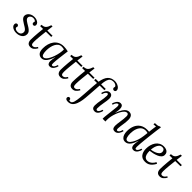

<svg xmlns="http://www.w3.org/2000/svg" viewBox="299 -2307 4125 4125"><g transform="rotate(45 2361.0 -244.5)"><path d="M190 11Q150 11 113 -1.5Q76 -14 53 -38Q30 -62 30 -96Q30 -118 42.5 -131.5Q55 -145 73 -145Q93 -145 103.5 -132Q114 -119 114 -103Q114 -96 112 -88Q110 -80 105 -72Q113 -50 137 -38Q161 -26 188 -26Q242 -26 269 -51Q296 -76 296 -121Q296 -148 277 -169Q258 -190 229 -208.5Q200 -227 169 -245Q140 -263 113.5 -282Q87 -301 70.5 -324Q54 -347 54 -376Q54 -413 76 -443.5Q98 -474 137 -492.5Q176 -511 227 -511Q265 -511 298.5 -499Q332 -487 353.5 -465Q375 -443 375 -413Q375 -392 363 -379.5Q351 -367 333 -367Q315 -367 304 -379Q293 -391 293 -407Q293 -415 295 -422.5Q297 -430 302 -438Q297 -455 277.5 -466.5Q258 -478 224 -478Q202 -478 181 -468Q160 -458 146 -440.5Q132 -423 132 -399Q132 -380 143.5 -364Q155 -348 174 -334Q193 -320 215 -306Q251 -285 289 -261.5Q327 -238 352.5 -208Q378 -178 378 -135Q378 -93 354.5 -60Q331 -27 288.5 -8Q246 11 190 11Z M645 -641 627 -500H786L783 -462L623 -460Q619 -418 613.5 -373.5Q608 -329 604 -285Q600 -241 597 -200.5Q594 -160 594 -127Q594 -108 596.5 -87.5Q599 -67 609 -53.5Q619 -40 641 -40Q651 -40 665.5 -44Q680 -48 698 -63Q716 -78 735 -110L761 -93Q732 -42 698.5 -15.5Q665 11 617 11Q578 11 555.5 -5.5Q533 -22 523 -49Q513 -76 513 -107Q513 -145 516 -199.5Q519 -254 525 -320.5Q531 -387 539 -459L450 -458L453 -500Q522 -500 555 -537Q588 -574 607 -641Z M1121 -511Q1151 -511 1187 -506.5Q1223 -502 1255 -494Q1247 -434 1239.5 -374.5Q1232 -315 1225.5 -261.5Q1219 -208 1215 -165.5Q1211 -123 1211 -99Q1211 -79 1214 -59Q1217 -39 1239 -39Q1256 -39 1276.5 -61Q1297 -83 1312 -136L1340 -130Q1337 -112 1327.5 -88.5Q1318 -65 1302 -42Q1286 -19 1263 -4Q1240 11 1210 11Q1170 11 1153 -14Q1136 -39 1136 -79Q1136 -108 1141.5 -142Q1147 -176 1154 -213H1151Q1127 -139 1101.5 -94.5Q1076 -50 1050.5 -27Q1025 -4 1001 3.5Q977 11 956 11Q902 11 865.5 -29Q829 -69 829 -163Q829 -233 847 -296Q865 -359 901.5 -407.5Q938 -456 993 -483.5Q1048 -511 1121 -511ZM1090 -475Q1045 -475 1011.5 -450Q978 -425 956 -382.5Q934 -340 923.5 -287.5Q913 -235 913 -180Q913 -116 927 -74.5Q941 -33 978 -33Q1005 -33 1032.5 -60Q1060 -87 1084 -132.5Q1108 -178 1127 -234.5Q1146 -291 1157 -350Q1168 -409 1168 -463Q1153 -469 1133 -472Q1113 -475 1090 -475Z M1557 -641 1539 -500H1698L1695 -462L1535 -460Q1531 -418 1525.5 -373.5Q1520 -329 1516 -285Q1512 -241 1509 -200.5Q1506 -160 1506 -127Q1506 -108 1508.5 -87.5Q1511 -67 1521 -53.5Q1531 -40 1553 -40Q1563 -40 1577.5 -44Q1592 -48 1610 -63Q1628 -78 1647 -110L1673 -93Q1644 -42 1610.5 -15.5Q1577 11 1529 11Q1490 11 1467.5 -5.5Q1445 -22 1435 -49Q1425 -76 1425 -107Q1425 -145 1428 -199.5Q1431 -254 1437 -320.5Q1443 -387 1451 -459L1362 -458L1365 -500Q1434 -500 1467 -537Q1500 -574 1519 -641Z M1921 -641 1903 -500H2062L2059 -462L1899 -460Q1895 -418 1889.5 -373.5Q1884 -329 1880 -285Q1876 -241 1873 -200.5Q1870 -160 1870 -127Q1870 -108 1872.5 -87.5Q1875 -67 1885 -53.5Q1895 -40 1917 -40Q1927 -40 1941.5 -44Q1956 -48 1974 -63Q1992 -78 2011 -110L2037 -93Q2008 -42 1974.5 -15.5Q1941 11 1893 11Q1854 11 1831.5 -5.5Q1809 -22 1799 -49Q1789 -76 1789 -107Q1789 -145 1792 -199.5Q1795 -254 1801 -320.5Q1807 -387 1815 -459L1726 -458L1729 -500Q1798 -500 1831 -537Q1864 -574 1883 -641Z M2021 271Q1983 271 1963 257.5Q1943 244 1943 219Q1943 211 1947 201.5Q1951 192 1960 184.5Q1969 177 1984 178Q1999 179 2010 188Q2021 197 2021 213Q2021 216 2019 224Q2027 228 2034 230Q2041 232 2053 232Q2077 232 2092.5 214.5Q2108 197 2117.5 167Q2127 137 2132.5 98Q2138 59 2143 17Q2148 -37 2152.5 -99Q2157 -161 2161 -224.5Q2165 -288 2169 -347.5Q2173 -407 2179 -458L2092 -457L2097 -500H2184Q2205 -631 2261 -694Q2317 -757 2420 -760Q2456 -760 2487.5 -750Q2519 -740 2543 -723.5Q2567 -707 2580 -686.5Q2593 -666 2592 -644Q2592 -629 2585 -618.5Q2578 -608 2567.5 -603Q2557 -598 2545 -599Q2527 -601 2517 -611.5Q2507 -622 2505 -635Q2503 -652 2511 -672Q2505 -698 2473 -714.5Q2441 -731 2405 -729Q2358 -728 2328 -704.5Q2298 -681 2282.5 -631Q2267 -581 2261 -500H2403L2400 -461L2258 -459Q2252 -369 2247 -295Q2242 -221 2237.5 -163Q2233 -105 2229.5 -61.5Q2226 -18 2221 11Q2210 82 2187.5 141.5Q2165 201 2125 236Q2085 271 2021 271ZM2575 11Q2529 11 2507 -13Q2485 -37 2485 -83Q2485 -127 2491 -168.5Q2497 -210 2504.5 -250.5Q2512 -291 2518 -332Q2524 -373 2524 -416Q2524 -429 2518.5 -445Q2513 -461 2496 -461Q2480 -461 2459 -439Q2438 -417 2423 -364L2395 -370Q2398 -388 2407 -411.5Q2416 -435 2431.5 -458Q2447 -481 2469 -496Q2491 -511 2521 -511Q2563 -511 2584 -482.5Q2605 -454 2605 -407Q2605 -377 2599.5 -338.5Q2594 -300 2586 -256Q2578 -212 2572.5 -167.5Q2567 -123 2567 -81Q2567 -61 2574.5 -50Q2582 -39 2598 -39Q2615 -39 2635.5 -61Q2656 -83 2671 -136L2699 -130Q2695 -109 2685.5 -84.5Q2676 -60 2661 -38.5Q2646 -17 2624.5 -3Q2603 11 2575 11Z M3184 11Q3137 11 3120 -14Q3103 -39 3103 -85Q3103 -113 3107.5 -151Q3112 -189 3118.5 -232Q3125 -275 3129.5 -319Q3134 -363 3134 -403Q3134 -415 3130.5 -429Q3127 -443 3117 -453.5Q3107 -464 3087 -464Q3059 -464 3031 -438Q3003 -412 2978 -368Q2953 -324 2933 -270.5Q2913 -217 2901.5 -160.5Q2890 -104 2890 -53Q2890 -38 2890.5 -25.5Q2891 -13 2892 0H2808Q2807 -7 2807 -12.5Q2807 -18 2807 -26Q2807 -43 2809 -65.5Q2811 -88 2815.5 -125.5Q2820 -163 2827 -226Q2834 -285 2837.5 -318Q2841 -351 2843 -368.5Q2845 -386 2845.5 -395.5Q2846 -405 2846 -416Q2846 -434 2841 -447.5Q2836 -461 2819 -461Q2803 -461 2782 -439Q2761 -417 2746 -364L2718 -370Q2721 -388 2730.5 -411.5Q2740 -435 2756 -458Q2772 -481 2795 -496Q2818 -511 2848 -511Q2882 -511 2898.5 -492.5Q2915 -474 2919.5 -445Q2924 -416 2922 -383Q2920 -355 2915.5 -329Q2911 -303 2907 -283H2910Q2944 -374 2977 -423.5Q3010 -473 3042.5 -492Q3075 -511 3107 -511Q3147 -511 3171 -493Q3195 -475 3205.5 -445.5Q3216 -416 3216 -381Q3216 -326 3208.5 -268.5Q3201 -211 3193.5 -162.5Q3186 -114 3186 -85Q3186 -67 3190.5 -53Q3195 -39 3213 -39Q3230 -39 3250.5 -60.5Q3271 -82 3286 -136L3314 -129Q3311 -112 3301.5 -88Q3292 -64 3276 -41.5Q3260 -19 3237 -4Q3214 11 3184 11Z M3499 11Q3453 11 3423 -14.5Q3393 -40 3378.5 -83.5Q3364 -127 3364 -179Q3364 -277 3396.5 -351.5Q3429 -426 3494 -468.5Q3559 -511 3655 -511Q3670 -511 3684 -510Q3698 -509 3711 -507Q3715 -543 3719.5 -579.5Q3724 -616 3728.5 -646.5Q3733 -677 3737 -692Q3719 -691 3700.5 -690Q3682 -689 3664 -688L3668 -728Q3712 -728 3736.5 -732Q3761 -736 3774 -742Q3787 -748 3795 -755H3824Q3815 -701 3805.5 -623.5Q3796 -546 3782 -427Q3775 -363 3768.5 -299.5Q3762 -236 3757.5 -182Q3753 -128 3753 -92Q3753 -73 3757 -56Q3761 -39 3780 -39Q3797 -39 3817 -61Q3837 -83 3852 -136L3881 -130Q3878 -112 3868.5 -88.5Q3859 -65 3843 -42Q3827 -19 3804 -4Q3781 11 3751 11Q3711 11 3692.5 -14Q3674 -39 3674 -79Q3674 -108 3678 -139.5Q3682 -171 3689 -208H3686Q3659 -117 3626.5 -69.5Q3594 -22 3561.5 -5.5Q3529 11 3499 11ZM3520 -36Q3552 -36 3583.5 -72Q3615 -108 3641 -166Q3667 -224 3681 -289Q3689 -324 3694.5 -367Q3700 -410 3706 -465Q3690 -471 3672.5 -473Q3655 -475 3638 -475Q3596 -475 3564.5 -458Q3533 -441 3511 -412Q3489 -383 3475.5 -347Q3462 -311 3456 -272Q3450 -233 3450 -196Q3450 -128 3465.5 -82Q3481 -36 3520 -36Z M4163 -511Q4199 -511 4231 -500Q4263 -489 4283 -464Q4303 -439 4303 -396Q4303 -355 4275 -325Q4247 -295 4202 -275.5Q4157 -256 4106 -244Q4055 -232 4008 -227Q4008 -165 4020.5 -123Q4033 -81 4058 -60Q4083 -39 4122 -39Q4151 -39 4180.5 -52Q4210 -65 4237 -91.5Q4264 -118 4286 -160L4319 -141Q4291 -89 4259 -55Q4227 -21 4189 -5Q4151 11 4105 11Q4010 11 3965 -48.5Q3920 -108 3920 -205Q3920 -263 3935 -318Q3950 -373 3980 -416.5Q4010 -460 4056 -485.5Q4102 -511 4163 -511ZM4149 -477Q4103 -477 4073.5 -446Q4044 -415 4028.5 -366Q4013 -317 4009 -263Q4062 -270 4110 -288Q4158 -306 4189 -334.5Q4220 -363 4220 -401Q4220 -433 4202.5 -455Q4185 -477 4149 -477Z M4575 -641 4557 -500H4716L4713 -462L4553 -460Q4549 -418 4543.5 -373.5Q4538 -329 4534 -285Q4530 -241 4527 -200.5Q4524 -160 4524 -127Q4524 -108 4526.5 -87.5Q4529 -67 4539 -53.5Q4549 -40 4571 -40Q4581 -40 4595.5 -44Q4610 -48 4628 -63Q4646 -78 4665 -110L4691 -93Q4662 -42 4628.5 -15.5Q4595 11 4547 11Q4508 11 4485.5 -5.5Q4463 -22 4453 -49Q4443 -76 4443 -107Q4443 -145 4446 -199.5Q4449 -254 4455 -320.5Q4461 -387 4469 -459L4380 -458L4383 -500Q4452 -500 4485 -537Q4518 -574 4537 -641Z"/></g></svg>

Font: Lora
Style: Italic
Weight: 400
Italic angle: -3°
Designer: Olga Karpushina, Alexei Vanyashin (Cyrillic)
Foundry: Cyreal
Version: Version 3.008